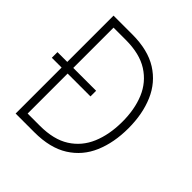

<svg xmlns="http://www.w3.org/2000/svg" viewBox="-186 -787 915 915"><g transform="rotate(45 271.0 -330.0)"><path d="M60 0V-660H186Q291.5 -660 358.8 -617.8Q426 -575.5 458 -501Q490 -426.5 490 -330.5Q490 -234 458.2 -159.5Q426.5 -85 359.2 -42.5Q292 0 186 0ZM-6 -310V-348H254.5V-310ZM100.5 -40.5H183Q276 -40.5 334 -77.5Q392 -114.5 419.5 -179.5Q447 -244.5 447.5 -329.5Q448 -414.5 420.8 -479.8Q393.5 -545 335 -582.2Q276.5 -619.5 183 -619.5H100.5Z"/></g></svg>

Font: League Spartan Thin ExtraLight
Style: Regular
Weight: 250
Version: Version 2.002